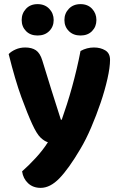

<svg xmlns="http://www.w3.org/2000/svg" viewBox="-20 -721 579 930"><path d="M136 -120Q113 -170 83.5 -250.5Q54 -331 22 -459Q34 -472 55.5 -481.5Q77 -491 102 -491Q134 -491 154 -477.5Q174 -464 185 -428Q207 -355 229.5 -284Q252 -213 275 -141H279Q291 -175 304 -215.5Q317 -256 329 -299.5Q341 -343 351.5 -387.5Q362 -432 370 -474Q401 -491 435 -491Q467 -491 490 -477Q513 -463 513 -431Q513 -395 500.5 -339.5Q488 -284 467.5 -223.5Q447 -163 421.5 -103.5Q396 -44 369 1Q313 96 268 142.5Q223 189 177 189Q140 189 116 166.5Q92 144 87 109Q119 81 153.5 43.5Q188 6 212 -32Q195 -37 176.5 -54.5Q158 -72 136 -120ZM240 -624Q240 -592 218.5 -570.5Q197 -549 162 -549Q127 -549 106 -570.5Q85 -592 85 -624Q85 -656 106 -678.5Q127 -701 162 -701Q197 -701 218.5 -678.5Q240 -656 240 -624ZM447 -624Q447 -592 426 -570.5Q405 -549 370 -549Q335 -549 313.5 -570.5Q292 -592 292 -624Q292 -656 313.5 -678.5Q335 -701 370 -701Q405 -701 426 -678.5Q447 -656 447 -624Z"/></svg>

Font: Baloo Paaji 2
Style: Bold
Weight: 700
Designer: Shuchita Grover, Noopur Datye and Ek Type
Foundry: Ek Type
Version: Version 1.640;hotconv 1.0.111;makeotfexe 2.5.65597; ttfautoh